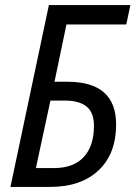

<svg xmlns="http://www.w3.org/2000/svg" viewBox="-20 -734 532 754"><path d="M172 -714H492L476 -638H241L194 -413H245Q436 -413 436 -245Q436 -130 367 -65Q298 0 177 0H21ZM192 -74Q269 -74 309 -117.5Q349 -161 349 -240Q349 -292 320 -315.5Q291 -339 235 -339H178L121 -74Z"/></svg>

Font: Noto Sans UI Narrow
Style: Italic
Weight: 400
Width: 4
Italic angle: -12°
Designer: Monotype Design Team
Foundry: Monotype Imaging Inc.
Version: Version 1.001